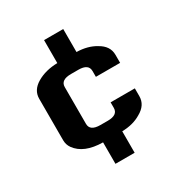

<svg xmlns="http://www.w3.org/2000/svg" viewBox="-139 -563 709 757"><g transform="rotate(-30 215.0 -184.5)"><path d="M227.6 -64.4Q273.6 -64.4 273.6 -96.6V-121.8H383.9V-86.2Q383.9 -46 342.5 -23Q306.9 -1.1 256.3 0V97.7H169V0Q82.8 -1.1 48.3 -49.4Q36.8 -65.5 36.8 -86.2V-274.7Q36.8 -313.8 75.9 -336.8Q114.9 -359.8 169 -360.9V-465.5H256.3V-360.9Q306.9 -359.8 342.5 -337.9Q383.9 -314.9 383.9 -274.7V-237.9H273.6V-264.4Q273.6 -296.6 227.6 -296.6H194.3Q147.1 -296.6 147.1 -264.4V-96.6Q147.1 -64.4 194.3 -64.4Z"/></g></svg>

Font: Dhurjati
Style: Regular
Weight: 400
Designer: Purushoth Kumar Guthula
Foundry: Andhrapradesh Society for Knowledge Networks
Version: Version 1.0.5; ttfautohint (v1.2.25-373a) -l 7 -r 28 -G 50 -